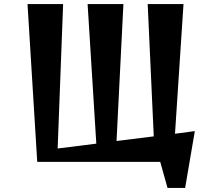

<svg xmlns="http://www.w3.org/2000/svg" viewBox="-20 -800 1040 949"><path d="M808 129 772 0H164L116 -780H292L265 -66L456 -90L413 -780H590L556 -103L740 -126L710 -780H887L845 -139L943 -152L895 129Z"/></svg>

Font: Reggae One
Style: Regular
Weight: 400
Designer: Fontworks Inc.
Foundry: Fontworks Inc.
Version: Version 1.100